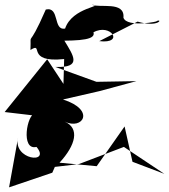

<svg xmlns="http://www.w3.org/2000/svg" viewBox="-58 -732 727 826"><path d="M344 -593C418 -634 480 -542 369 -555L534 -639C625 -612 644 -654 615 -641C632 -641 488 -611 473 -656C480 -729 369 -696 337 -712C396 -705 253 -702 222 -609C169 -599 200 -705 139 -691C57 -502 77 -611 73 -517C133 -555 50 -460 218 -478L215 -371L145 -477L-38 -250L183 -224C93 -337 58 -212 156 -272L93 -244C58 -242 30 -83 99 -100C163 -24 -5 -44 20 -141L-19 74L167 11L178 -14L281 -26L475 -100L649 16L512 -36L478 -188L358 -17L198 -32C268 -108 286 -180 220 -209C298 -171 355 -259 213 -304L370 -340L529 -383L357 -380L180 -444C296 -440 259 -491 219 -557C316 -558 379 -567 326 -617Z"/></svg>

Font: Asimov Silicon
Style: Regular
Weight: 400
Designer: Google
Version: Version 2.000980; 2014